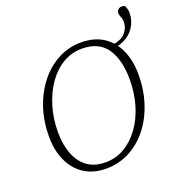

<svg xmlns="http://www.w3.org/2000/svg" viewBox="-143 -923 1004 1062"><g transform="rotate(-20 359.0 -392.0)"><path d="M304 15Q228 15 174.5 -20Q121 -55 93 -117Q65 -179 65 -259Q65 -349 91 -427Q117 -505 164 -564Q211 -623 273.5 -656Q336 -689 408 -689Q487 -689 540 -654Q593 -619 620.5 -557Q648 -495 648 -414Q648 -324 622.5 -246Q597 -168 550.5 -109.5Q504 -51 441 -18Q378 15 304 15ZM312 -19Q372 -19 423 -48.5Q474 -78 512.5 -131Q551 -184 572 -254.5Q593 -325 593 -407Q593 -519 547.5 -587Q502 -655 401 -655Q340 -655 288.5 -624Q237 -593 199.5 -539Q162 -485 141 -414.5Q120 -344 120 -266Q120 -195 140.5 -139Q161 -83 203.5 -51Q246 -19 312 -19ZM559 -595V-615Q623 -623 647 -652Q671 -681 671 -712Q671 -733 665 -745.5Q659 -758 659 -770Q659 -783 668 -791Q677 -799 689 -799Q694 -799 699 -798Q704 -797 709 -792Q712 -784 715 -774.5Q718 -765 718 -751Q718 -713 700 -679Q682 -645 647 -622.5Q612 -600 559 -595Z"/></g></svg>

Font: Source Serif Pro Light
Style: Italic
Weight: 300
Italic angle: -12°
Designer: Frank Grießhammer
Foundry: Adobe Systems Incorporated
Version: Version 3.001;hotconv 1.0.111;makeotfexe 2.5.65597